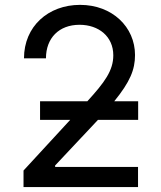

<svg xmlns="http://www.w3.org/2000/svg" viewBox="-20 -757 650 777"><path d="M75.2 0H538.6V-81.5H203.1V-87.4L362.3 -256.8L376.5 -272H539.1V-347.2H442.4C506.3 -425.8 526.4 -475.1 526.4 -534.2C526.4 -647.9 434.1 -737.3 304.2 -737.3C174.8 -737.3 77.1 -649.9 77.1 -521H166C166 -603 218.8 -656.7 301.8 -656.7C379.4 -656.7 438.5 -609.4 438.5 -533.2C438.5 -471.2 403.3 -423.8 333.5 -347.2H142.1V-272H264.2L75.2 -66.9Z"/></svg>

Font: Raveo
Style: Regular
Weight: 400
Designer: Jakub Foglar, Rasmus Andersson (Inter)
Foundry: Jakubfoglar.com
Version: Version 1.100;Glyphs 3.2.3 (3260)